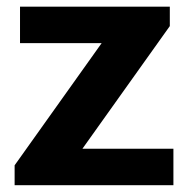

<svg xmlns="http://www.w3.org/2000/svg" viewBox="-20 -546 559 566"><path d="M23.1 0V-58.7L279.6 -418.8H39V-526.4H480.6V-469.1L223 -107.6H491.2V0Z"/></svg>

Font: Archivo Variable SemiBold
Style: Regular
Weight: 600
Designer: Hector Gatti
Foundry: Omnibus-Type
Version: Version 2.001